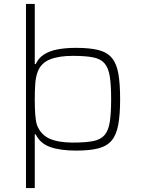

<svg xmlns="http://www.w3.org/2000/svg" viewBox="-20 -763 720 983"><path d="M113 200V-743H158V-435H163Q177 -466 205 -484Q233 -502 274 -510Q315 -518 370 -518Q441 -518 485 -506.5Q529 -495 553 -466Q577 -437 586 -386Q595 -335 595 -255Q595 -176 585.5 -124.5Q576 -73 552 -44Q528 -15 484 -3.5Q440 8 370 8Q288 8 236.5 -10.5Q185 -29 163 -75H158V200ZM353 -33Q417 -33 456 -40.5Q495 -48 515 -71Q535 -94 542 -138Q549 -182 549 -255Q549 -328 542 -372Q535 -416 515 -439Q495 -462 456 -469.5Q417 -477 353 -477Q280 -477 235 -458.5Q190 -440 173 -396Q163 -369 160.5 -334Q158 -299 158 -255Q158 -210 160.5 -175.5Q163 -141 170 -121Q190 -72 235 -52.5Q280 -33 353 -33Z"/></svg>

Font: Saira Expanded ExtraLight
Style: Regular
Weight: 250
Width: 7
Designer: Hector Gatti with collaboration of the Omnibus-Type team
Foundry: Omnibus-Type
Version: Version 1.101